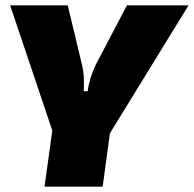

<svg xmlns="http://www.w3.org/2000/svg" viewBox="-20 -520 727 720"><path d="M687 -500 389 -15 181 -16 18 -500H234L287 -279Q294 -249 294.5 -225Q295 -201 294 -178H309Q311 -199 319 -225.5Q327 -252 339 -277L456 -500ZM408 -138 365 180H147L191 -138Z"/></svg>

Font: Exo 2 Black
Style: Italic
Weight: 900
Italic angle: -8°
Designer: Natanael Gama
Foundry: Natanael Gama
Version: Version 2.010